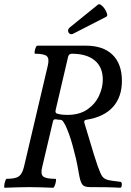

<svg xmlns="http://www.w3.org/2000/svg" viewBox="-22 -881 616 904"><path d="M0 3Q-3 3 -2 -7.5Q-1 -18 2.5 -28.5Q6 -39 9 -39Q50 -39 66.5 -50.5Q83 -62 91 -96L203 -572Q211 -605 198.5 -616.5Q186 -628 143 -628Q140 -628 141 -637.5Q142 -647 146 -656.5Q150 -666 153 -666H382Q464 -666 508 -623Q552 -580 552 -500Q552 -424 509.5 -377Q467 -330 384 -317Q372 -315 375 -303Q387 -265 398.5 -225.5Q410 -186 420.5 -152.5Q431 -119 438 -99Q451 -63 458.5 -52Q466 -41 479 -36Q490 -32 509 -29.5Q528 -27 545 -25Q552 -24 551.5 -10.5Q551 3 544 3Q511 1 475.5 0.5Q440 0 403 0Q377 0 367.5 -10Q358 -20 352 -50Q349 -67 342.5 -101.5Q336 -136 328 -164Q312 -231 293 -275Q289 -285 285.5 -292Q282 -299 277 -306Q272 -316 262 -317Q257 -317 252 -317.5Q247 -318 243 -319Q229 -322 227 -308L177 -96Q168 -62 181 -50.5Q194 -39 239 -39Q243 -39 241.5 -28.5Q240 -18 236 -7.5Q232 3 228 3Q200 2 169.5 1Q139 0 114 0Q87 0 59 1Q31 2 0 3ZM294 -340Q352 -340 389 -365.5Q426 -391 444 -429.5Q462 -468 462 -506Q462 -565 424 -596.5Q386 -628 316 -628Q303 -628 299 -615L240 -363Q236 -347 251 -345Q262 -342 273 -341Q284 -340 294 -340ZM326 -724Q314 -717 306.5 -722Q299 -727 298.5 -736Q298 -745 308 -753L439 -859Q445 -864 454.5 -857Q464 -850 471.5 -838.5Q479 -827 482 -816Q485 -805 478 -802Z"/></svg>

Font: Junicode Two Beta Condensed Medium
Style: Italic
Weight: 500
Width: 3
Italic angle: -9°
Version: Version 1.053; ttfautohint (v1.8.4)